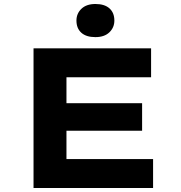

<svg xmlns="http://www.w3.org/2000/svg" viewBox="-20 -942 907 962"><path d="M148 0V-700H737V-555H313V-145H747V0ZM236 -287V-425H692V-287ZM458 -756Q412 -756 387.5 -778Q363 -800 363 -839Q363 -874 388 -898Q413 -922 458 -922Q504 -922 528.5 -900Q553 -878 553 -839Q553 -804 528 -780Q503 -756 458 -756Z"/></svg>

Font: Lexend Peta
Style: Bold
Weight: 700
Designer: Bonnie Shaver-Troup, Thomas Jockin
Foundry: Lexend
Version: Version 1.007